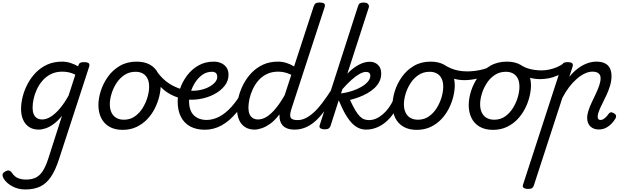

<svg xmlns="http://www.w3.org/2000/svg" viewBox="-123 -1005 4908 1514"><path d="M76 489Q20 489 -25.5 464.5Q-71 440 -93 405Q-104 387 -103 372.5Q-102 358 -81 347Q-64 337 -51.5 340Q-39 343 -28 359Q-7 390 21 400.5Q49 411 83 411Q129 411 161 394.5Q193 378 216 341Q239 304 259 242L366 -92Q333 -51 300 -27Q267 -3 237 7Q207 17 182 17Q139 17 108 -2.5Q77 -22 60 -59Q43 -96 43 -146Q43 -190 55.5 -241Q68 -292 93.5 -341Q119 -390 157.5 -430.5Q196 -471 248 -495Q300 -519 367 -519Q400 -519 432 -509Q464 -499 493 -482L494 -485Q499 -504 509 -509.5Q519 -515 538 -515Q569 -515 577.5 -505.5Q586 -496 579 -476L344 245Q315 336 279 389Q243 442 194.5 465.5Q146 489 76 489ZM210 -63Q243 -63 278.5 -85.5Q314 -108 349.5 -150Q385 -192 418 -252L471 -416Q443 -430 418 -435Q393 -440 368 -440Q318 -440 279.5 -421Q241 -402 213 -370Q185 -338 167.5 -300Q150 -262 142 -224.5Q134 -187 134 -157Q134 -126 142.5 -105.5Q151 -85 168 -74Q185 -63 210 -63Z M844 19Q782 19 739 -6Q696 -31 674.5 -75.5Q653 -120 653 -176Q653 -229 672 -288.5Q691 -348 728.5 -400.5Q766 -453 822.5 -486Q879 -519 954 -519Q1016 -519 1058.5 -495.5Q1101 -472 1122.5 -429.5Q1144 -387 1144 -331Q1144 -291 1132.5 -243.5Q1121 -196 1097.5 -149.5Q1074 -103 1038 -65Q1002 -27 953.5 -4Q905 19 844 19ZM854 -61Q903 -61 940 -87Q977 -113 1002 -153.5Q1027 -194 1040 -238.5Q1053 -283 1053 -321Q1053 -360 1040 -386Q1027 -412 1003 -425.5Q979 -439 946 -439Q896 -439 858 -413.5Q820 -388 794.5 -348Q769 -308 756 -264Q743 -220 743 -183Q743 -144 756.5 -116.5Q770 -89 795 -75Q820 -61 854 -61Z M1311 -226Q1261 -240 1220.5 -261.5Q1180 -283 1142.5 -321Q1105 -359 1065 -420Q1057 -432 1065 -443.5Q1073 -455 1085 -460.5Q1097 -466 1101 -459Q1129 -418 1161 -386.5Q1193 -355 1233 -333Q1273 -311 1328 -295Q1339 -292 1341 -280.5Q1343 -269 1339.5 -255.5Q1336 -242 1328.5 -233Q1321 -224 1311 -226Z M1351 -294Q1394 -286 1436.5 -292Q1479 -298 1513.5 -314Q1548 -330 1569 -352Q1590 -374 1590 -399Q1590 -420 1579 -429.5Q1568 -439 1549 -439Q1505 -439 1471.5 -414.5Q1438 -390 1414.5 -352.5Q1391 -315 1379.5 -275.5Q1368 -236 1368 -207Q1368 -166 1379 -137.5Q1390 -109 1409.5 -92Q1429 -75 1453.5 -67Q1478 -59 1504 -59Q1518 -59 1523.5 -47.5Q1529 -36 1527.5 -20.5Q1526 -5 1517 6.5Q1508 18 1493 18Q1425 18 1377 -8Q1329 -34 1303.5 -84Q1278 -134 1278 -204Q1278 -251 1296.5 -305Q1315 -359 1351 -408Q1387 -457 1440.5 -488Q1494 -519 1563 -519Q1595 -519 1621.5 -507Q1648 -495 1663.5 -472Q1679 -449 1679 -415Q1679 -366 1647 -326.5Q1615 -287 1563.5 -260.5Q1512 -234 1451 -224Q1390 -214 1332 -223Z M1493 18Q1479 18 1473.5 6.5Q1468 -5 1470 -20.5Q1472 -36 1481 -47.5Q1490 -59 1504 -59Q1557 -59 1607 -85.5Q1657 -112 1703.5 -164Q1750 -216 1791 -290Q1796 -298 1809.5 -297.5Q1823 -297 1833.5 -290.5Q1844 -284 1839 -275Q1795 -181 1741 -116Q1687 -51 1624.5 -16.5Q1562 18 1493 18Z M1884 17Q1841 17 1810 -2.5Q1779 -22 1762.5 -59Q1746 -96 1746 -146Q1746 -190 1758.5 -241Q1771 -292 1796.5 -341Q1822 -390 1860.5 -430.5Q1899 -471 1951 -495Q2003 -519 2069 -519Q2103 -519 2135 -509Q2167 -499 2196 -481L2350 -953Q2357 -973 2366.5 -979Q2376 -985 2395 -985Q2426 -985 2434.5 -975.5Q2443 -966 2436 -946L2174 -143Q2159 -95 2169.5 -76.5Q2180 -58 2224 -58Q2236 -58 2241.5 -46.5Q2247 -35 2244.5 -20.5Q2242 -6 2231 5.5Q2220 17 2201 17Q2166 17 2142.5 8Q2119 -1 2105.5 -16.5Q2092 -32 2086 -52Q2080 -72 2081 -93L2080 -103Q2046 -57 2010 -31Q1974 -5 1941.5 6Q1909 17 1884 17ZM1912 -63Q1947 -63 1982 -85.5Q2017 -108 2052.5 -151.5Q2088 -195 2122 -255L2174 -415Q2145 -429 2120 -434.5Q2095 -440 2070 -440Q2020 -440 1981 -421Q1942 -402 1914.5 -370Q1887 -338 1869.5 -300Q1852 -262 1844 -224.5Q1836 -187 1836 -157Q1836 -126 1844.5 -105.5Q1853 -85 1870.5 -74Q1888 -63 1912 -63Z M2201 17Q2187 17 2180.5 5.5Q2174 -6 2176.5 -20.5Q2179 -35 2191 -46.5Q2203 -58 2224 -58Q2256 -58 2287.5 -73.5Q2319 -89 2352 -119Q2385 -149 2420 -195.5Q2455 -242 2494 -303Q2503 -317 2513 -316Q2523 -315 2528 -305.5Q2533 -296 2527 -284Q2488 -207 2449.5 -150.5Q2411 -94 2371.5 -57Q2332 -20 2289.5 -1.5Q2247 17 2201 17Z M2764 17Q2736 17 2709.5 6.5Q2683 -4 2657 -29Q2631 -54 2604 -99Q2577 -144 2548 -214L2483 -11Q2478 2 2468 8.5Q2458 15 2435 15Q2419 15 2405.5 8Q2392 1 2398 -18L2699 -953Q2705 -973 2714.5 -979Q2724 -985 2744 -985Q2765 -985 2774 -978Q2783 -971 2785.5 -962Q2788 -953 2785 -946L2616 -424Q2658 -468 2704 -493Q2750 -518 2793 -518Q2832 -518 2857.5 -493.5Q2883 -469 2883 -426Q2883 -391 2869 -362.5Q2855 -334 2830.5 -311Q2806 -288 2774.5 -270Q2743 -252 2708 -239Q2673 -226 2637 -217Q2660 -167 2678.5 -136Q2697 -105 2714 -88Q2731 -71 2748.5 -64.5Q2766 -58 2787 -58Q2801 -58 2806 -46.5Q2811 -35 2807.5 -20.5Q2804 -6 2793 5.5Q2782 17 2764 17ZM2566 -268Q2611 -274 2652.5 -287.5Q2694 -301 2726.5 -320Q2759 -339 2778 -361.5Q2797 -384 2797 -407Q2797 -422 2788.5 -430Q2780 -438 2764 -438Q2741 -438 2711.5 -421.5Q2682 -405 2648 -374.5Q2614 -344 2577 -302Z M2765 17Q2751 17 2744.5 5.5Q2738 -6 2740.5 -20.5Q2743 -35 2755 -46.5Q2767 -58 2788 -58Q2814 -58 2840.5 -69Q2867 -80 2893 -101.5Q2919 -123 2941 -153Q2963 -183 2980 -220Q2985 -235 2997.5 -234.5Q3010 -234 3019.5 -224.5Q3029 -215 3025 -201Q3007 -150 2979 -109.5Q2951 -69 2917 -41Q2883 -13 2844 2Q2805 17 2765 17Z M3163 19Q3101 19 3058 -6Q3015 -31 2993.5 -75.5Q2972 -120 2972 -176Q2972 -229 2991 -288.5Q3010 -348 3047.5 -400.5Q3085 -453 3141.5 -486Q3198 -519 3273 -519Q3335 -519 3377.5 -495.5Q3420 -472 3441.5 -429.5Q3463 -387 3463 -331Q3463 -291 3451.5 -243.5Q3440 -196 3416.5 -149.5Q3393 -103 3357 -65Q3321 -27 3272.5 -4Q3224 19 3163 19ZM3173 -61Q3222 -61 3259 -87Q3296 -113 3321 -153.5Q3346 -194 3359 -238.5Q3372 -283 3372 -321Q3372 -360 3359 -386Q3346 -412 3322 -425.5Q3298 -439 3265 -439Q3215 -439 3177 -413.5Q3139 -388 3113.5 -348Q3088 -308 3075 -264Q3062 -220 3062 -183Q3062 -144 3075.5 -116.5Q3089 -89 3114 -75Q3139 -61 3173 -61Z M3539 -373Q3489 -373 3443 -388.5Q3397 -404 3353 -431Q3340 -439 3338.5 -452Q3337 -465 3343.5 -477Q3350 -489 3360.5 -494.5Q3371 -500 3380 -494Q3405 -478 3433 -466Q3461 -454 3493.5 -448Q3526 -442 3563 -442Q3591 -442 3626.5 -446.5Q3662 -451 3697 -461.5Q3732 -472 3758 -486Q3769 -493 3778 -483Q3787 -473 3787.5 -459Q3788 -445 3776 -438Q3705 -400 3646.5 -386.5Q3588 -373 3539 -373Z M3764 19Q3702 19 3659 -6Q3616 -31 3594.5 -75.5Q3573 -120 3573 -176Q3573 -229 3592 -288.5Q3611 -348 3648.5 -400.5Q3686 -453 3742.5 -486Q3799 -519 3874 -519Q3936 -519 3978.5 -495.5Q4021 -472 4042.5 -429.5Q4064 -387 4064 -331Q4064 -291 4052.5 -243.5Q4041 -196 4017.5 -149.5Q3994 -103 3958 -65Q3922 -27 3873.5 -4Q3825 19 3764 19ZM3774 -61Q3823 -61 3860 -87Q3897 -113 3922 -153.5Q3947 -194 3960 -238.5Q3973 -283 3973 -321Q3973 -360 3960 -386Q3947 -412 3923 -425.5Q3899 -439 3866 -439Q3816 -439 3778 -413.5Q3740 -388 3714.5 -348Q3689 -308 3676 -264Q3663 -220 3663 -183Q3663 -144 3676.5 -116.5Q3690 -89 3715 -75Q3740 -61 3774 -61Z M4136 -381Q4094 -381 4050 -393Q4006 -405 3960 -435Q3947 -442 3945.5 -454Q3944 -466 3949.5 -477Q3955 -488 3964 -493.5Q3973 -499 3981 -494Q4017 -470 4059.5 -460Q4102 -450 4148 -450Q4177 -450 4208.5 -456.5Q4240 -463 4270 -476Q4300 -489 4322 -506Q4332 -513 4341 -509Q4350 -505 4355 -495Q4360 -485 4359.5 -473.5Q4359 -462 4351 -455Q4311 -426 4273 -409.5Q4235 -393 4200.5 -387Q4166 -381 4136 -381Z M4039 485Q4023 485 4009 478Q3995 471 4001 452L4305 -483Q4312 -503 4321.5 -509Q4331 -515 4350 -515Q4381 -515 4389.5 -505.5Q4398 -496 4391 -476L4366 -399Q4398 -438 4433 -464.5Q4468 -491 4505.5 -505Q4543 -519 4580 -519Q4621 -519 4647.5 -505.5Q4674 -492 4686.5 -466.5Q4699 -441 4699 -405Q4699 -368 4688 -331Q4677 -294 4661 -259Q4645 -224 4628.5 -191.5Q4612 -159 4601 -132Q4590 -105 4590 -84Q4590 -72 4595.5 -65.5Q4601 -59 4613 -59Q4623 -59 4633 -64.5Q4643 -70 4654.5 -81Q4666 -92 4676 -107Q4682 -116 4692 -119Q4702 -122 4718 -112Q4734 -102 4735 -91.5Q4736 -81 4730 -70Q4720 -53 4701.5 -32.5Q4683 -12 4657 2Q4631 16 4598 16Q4557 16 4532 -8.5Q4507 -33 4507 -76Q4507 -102 4517.5 -134Q4528 -166 4544 -199.5Q4560 -233 4576 -267Q4592 -301 4602.5 -332Q4613 -363 4613 -388Q4613 -413 4597 -426.5Q4581 -440 4549 -440Q4519 -440 4487.5 -425Q4456 -410 4424.5 -382.5Q4393 -355 4364 -317Q4335 -279 4311 -232L4086 459Q4082 472 4072 478.5Q4062 485 4039 485Z"/></svg>

Font: Playwrite NO
Style: Regular
Weight: 400
Designer: Veronika Burian, José Scaglione
Foundry: TypeTogether
Version: Version 1.002